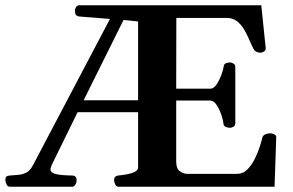

<svg xmlns="http://www.w3.org/2000/svg" viewBox="-58 -713 1117 733"><path d="M-21 0Q-28.8 0 -33.2 -9.8Q-37.6 -19.5 -37.6 -24.9Q-37.6 -35.6 -33.9 -38.8Q-30.3 -42 -20 -43Q-7.8 -44.4 8.5 -45.2Q24.9 -45.9 40.8 -53.2Q56.6 -60.5 66.9 -80.6L361.8 -640.6Q328.1 -643.6 296.4 -646Q264.6 -648.4 245.6 -649.9Q235.8 -650.9 231.9 -656.2Q228 -661.6 228 -672.9Q228 -679.2 232.4 -686Q236.8 -692.9 244.6 -692.9H939.5L956.5 -528.3Q956.5 -520 949.2 -515.9Q941.9 -511.7 936.5 -511.7Q928.7 -511.7 920.9 -515.4Q913.1 -519 909.2 -527.8Q902.3 -541 894 -560.5Q885.7 -580.1 874.5 -599.4Q863.3 -618.7 847.2 -631.6Q831.1 -644.5 808.1 -644.5H615.2L614.7 -374.5H747.6Q760.3 -376.5 770.8 -393.3Q781.2 -410.2 788.1 -429.7Q794.9 -449.2 795.9 -459Q796.9 -468.8 804.7 -471.7Q812.5 -474.6 820.3 -474.6Q825.7 -474.6 833 -470.5Q840.3 -466.3 840.3 -458V-241.7Q840.3 -233.4 833 -229.2Q825.7 -225.1 820.3 -225.1Q812.5 -225.1 804.2 -228.5Q795.9 -231.9 794.9 -241.2Q794.4 -252 787.6 -272.9Q780.8 -293.9 769.5 -311.5Q758.3 -329.1 744.6 -329.1H614.7V-96.2Q614.7 -69.3 628.4 -59.3Q642.1 -49.3 658.2 -49.3H846.7Q870.1 -49.3 887.2 -66.9Q904.3 -84.5 916 -109.1Q927.7 -133.8 934.6 -155.8Q941.4 -177.7 943.4 -187Q945.8 -196.3 954.8 -200.2Q963.9 -204.1 974.1 -204.1Q981 -204.1 989.3 -200Q997.6 -195.8 996.6 -187.5L990.2 0H394Q385.7 0 381.6 -9.8Q377.4 -19.5 377.4 -24.9Q377.4 -41 393.6 -43Q409.2 -44.4 426.8 -47.6Q444.3 -50.8 456.8 -57.1Q469.2 -63.5 469.2 -74.2V-284.7H238.3L140.1 -84.5Q134.8 -73.2 134.8 -65.9Q134.8 -53.7 155 -48.6Q175.3 -43.5 216.8 -43Q234.4 -43 234.4 -24.9Q234.4 -15.6 229.5 -7.8Q224.6 0 217.8 0ZM261.2 -330.1H469.2V-630.9Q460 -632.3 444.1 -633.8Q428.2 -635.3 413.6 -636.7Z"/></svg>

Font: Gelasio SemiBold
Style: Regular
Weight: 600
Designer: Eben Sorkin
Foundry: Eben Sorkin
Version: Version 1.008